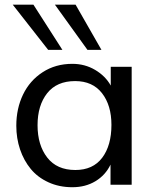

<svg xmlns="http://www.w3.org/2000/svg" viewBox="-20 -785 662 816"><path d="M351.6 -573.2 213.4 -765.1H301.3L411.1 -573.2ZM184.6 -573.2 34.2 -765.1H122.1L245.1 -573.2ZM300.3 -62.5Q375 -62.5 414.3 -114.5Q453.6 -166.5 453.6 -254.4Q453.6 -337.4 413.6 -388.9Q373.5 -440.4 299.3 -440.4Q221.2 -440.4 180.4 -388.7Q139.6 -336.9 139.6 -252.9Q139.6 -168.5 180.7 -115.5Q221.7 -62.5 300.3 -62.5ZM287.6 10.7Q231.4 10.7 185.8 -10.3Q140.1 -31.2 110.6 -67.1Q81.1 -103 65.2 -150.1Q49.3 -197.3 49.3 -250.5Q49.3 -323.7 77.9 -383.1Q106.4 -442.4 161.1 -478Q215.8 -513.7 287.6 -513.7Q340.8 -513.7 384.5 -487.8Q428.2 -461.9 450.7 -421.4V-501H539.6V0H449.7V-85.4Q428.2 -40.5 385.7 -14.9Q343.3 10.7 287.6 10.7Z"/></svg>

Font: Muli
Style: Regular
Weight: 400
Designer: Vernon Adams
Foundry: newtypography
Version: Version 2; ttfautohint (v1.00rc1.6-4cba) -l 8 -r 50 -G 200 -